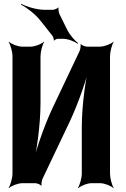

<svg xmlns="http://www.w3.org/2000/svg" viewBox="-20 -954 657 1000"><path d="M394 -687 254 -392C207 -293 161 -155 143 -72L147 -71C170 -154 191 -302 191 -418V-661C191 -685 201 -722 210 -735L209 -737C197 -725 162 -711 139 -711H96C73 -711 38 -725 26 -737L25 -735C34 -722 45 -685 45 -661V-50C45 -26 34 11 25 24L26 26C38 14 74 0 97 0H163C172 0 191 7 194 13L197 11C194 5 198 -16 202 -24L342 -318C389 -417 436 -555 454 -638L450 -639C427 -556 406 -408 406 -292V-50C406 -26 395 11 386 24L388 26C400 14 434 0 457 0H501C524 0 559 14 571 26L572 24C563 11 553 -26 553 -50V-661C553 -685 563 -722 572 -735L571 -737C559 -725 523 -711 500 -711H434C425 -711 405 -718 402 -724L399 -722C402 -716 398 -695 394 -687ZM329 -801 290 -880C286 -887 283 -908 285 -914L283 -915C280 -910 262 -903 255 -903H212C171 -903 119 -919 91 -934L89 -930C117 -916 164 -881 191 -846L252 -769C256 -764 262 -749 260 -744L263 -743C265 -747 276 -752 281 -752H308C334 -752 368 -738 385 -726L387 -729C370 -742 343 -772 329 -801Z"/></svg>

Font: Asimov
Style: EdgeExtreme
Weight: 500
Designer: Google
Version: Version 2.000980: 2014